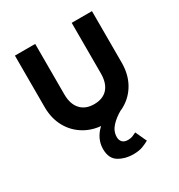

<svg xmlns="http://www.w3.org/2000/svg" viewBox="-163 -591 842 902"><g transform="rotate(-30 258.5 -140.0)"><path d="M258 10Q197 10 149.5 -17Q102 -44 75.5 -91.5Q49 -139 49 -201V-480H159V-206Q159 -154 185 -125Q211 -96 258 -96Q306 -96 331.5 -124.5Q357 -153 357 -206V-480H467V-201Q467 -138 440.5 -90.5Q414 -43 367 -16.5Q320 10 258 10ZM299 200Q256 200 222 179.5Q188 159 188 108Q188 66 214 31Q240 -4 295 -30L353 -10Q317 10 294.5 35Q272 60 272 91Q272 108 282 118.5Q292 129 312 129Q327 129 338.5 124Q350 119 358 115L386 176Q372 184 351.5 192Q331 200 299 200Z"/></g></svg>

Font: Outfit Medium
Style: Regular
Weight: 500
Designer: Rodrigo Fuenzalida
Foundry: fragTYPE
Version: Version 1.100; ttfautohint (v1.8.4.7-5d5b);gftools[0.9.27]